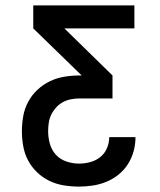

<svg xmlns="http://www.w3.org/2000/svg" viewBox="-20 -690 590 710"><path d="M272 0Q244 0 216 -4.5Q188 -9 163 -21Q138 -33 117.5 -52.5Q97 -72 84 -96.5Q71 -121 66 -149Q61 -177 61 -204Q61 -233 66 -261Q71 -289 84.5 -314Q98 -339 119 -358.5Q140 -378 165.5 -390Q191 -402 219 -406.5Q247 -411 275 -411H282L103 -585V-670H477V-585H218L396 -411V-326H275Q259 -326 243 -323Q227 -320 213 -312.5Q199 -305 188 -293Q177 -281 170 -267Q163 -253 160.5 -237Q158 -221 158 -205Q158 -181 164.5 -158Q171 -135 186.5 -118Q202 -101 225 -93Q248 -85 272 -85Q293 -85 313.5 -90.5Q334 -96 350.5 -109Q367 -122 375.5 -142Q384 -162 384 -183H481V-182Q481 -156 474 -130.5Q467 -105 453 -83Q439 -61 418.5 -44.5Q398 -28 374 -18Q350 -8 324 -4Q298 0 272 0Z"/></svg>

Font: Lode Dark Term
Style: Bold
Weight: 700
Monospace: yes
Designer: Belleve Invis
Foundry: Belleve Invis
Version: Version 29.2.0